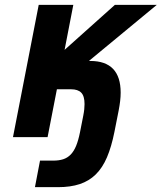

<svg xmlns="http://www.w3.org/2000/svg" viewBox="-20 -567 668 794"><path d="M145.5 97.2H200.7Q223.6 97.2 241.2 91.6Q258.8 85.9 272.2 72.3Q285.6 58.6 294.9 35.9Q304.2 13.2 311 -21L324.2 -87.9Q327.1 -102.5 328.4 -114.7Q329.6 -127 329.6 -136.7Q329.6 -169.9 315.9 -183.8Q302.2 -197.8 273.9 -197.8H215.3L176.8 0H33.7L140.1 -546.9H283.2L247.1 -360.8L455.1 -546.9H628.4L347.7 -314.9H353.5Q416 -314.9 447.5 -282.2Q479 -249.5 479 -184.1Q479 -167 476.8 -148.7Q474.6 -130.4 470.7 -109.9L453.1 -21Q440.9 40 422.4 83.5Q403.8 127 376 154.3Q348.1 181.6 309.8 194.3Q271.5 207 219.7 207H124.5Z"/></svg>

Font: Hack
Style: Bold Italic
Weight: 700
Italic angle: -11°
Monospace: yes
Designer: Christopher Simpkins
Foundry: Christopher Simpkins
Version: Version 2.017; ttfautohint (v1.4.1) -l 4 -r 80 -G 350 -x 0 -